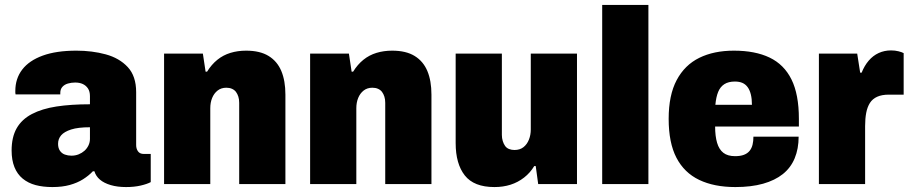

<svg xmlns="http://www.w3.org/2000/svg" viewBox="-20 -745 3678 777"><path d="M192 12Q154 12 124 4Q94 -4 72 -22Q50 -40 38.5 -68.5Q27 -97 27 -136Q27 -190 47.5 -226Q68 -262 109 -283.5Q150 -305 208.5 -314Q267 -323 344 -323V-356Q344 -375 336 -387Q328 -399 315 -405Q302 -411 284 -411Q269 -411 255 -407Q241 -403 232.5 -393.5Q224 -384 224 -369V-363H43Q42 -367 42 -370Q42 -373 42 -377Q42 -427 70 -463.5Q98 -500 153 -520Q208 -540 289 -540Q353 -540 408 -525Q463 -510 497 -473.5Q531 -437 531 -372V-158Q531 -143 538.5 -132.5Q546 -122 562 -122H590V-8Q575 0 549 6Q523 12 490 12Q455 12 428 4Q401 -4 384.5 -18Q368 -32 362 -52H356Q339 -34 316 -19.5Q293 -5 262.5 3.5Q232 12 192 12ZM269 -115Q285 -115 298.5 -120.5Q312 -126 322 -135Q332 -144 338 -156.5Q344 -169 344 -183V-230Q296 -230 268 -221Q240 -212 227.5 -197.5Q215 -183 215 -163Q215 -146 222.5 -135Q230 -124 242.5 -119.5Q255 -115 269 -115Z M644 0V-528H801L812 -455H818Q836 -484 859.5 -503Q883 -522 912.5 -531Q942 -540 976 -540Q1032 -540 1067 -518.5Q1102 -497 1118.5 -457.5Q1135 -418 1135 -362V0H948V-329Q948 -343 944.5 -354Q941 -365 935 -373Q929 -381 919 -385.5Q909 -390 896 -390Q875 -390 860.5 -378.5Q846 -367 838.5 -348.5Q831 -330 831 -307V0Z M1235 0V-528H1392L1403 -455H1409Q1427 -484 1450.5 -503Q1474 -522 1503.5 -531Q1533 -540 1567 -540Q1623 -540 1658 -518.5Q1693 -497 1709.5 -457.5Q1726 -418 1726 -362V0H1539V-329Q1539 -343 1535.5 -354Q1532 -365 1526 -373Q1520 -381 1510 -385.5Q1500 -390 1487 -390Q1466 -390 1451.5 -378.5Q1437 -367 1429.5 -348.5Q1422 -330 1422 -307V0Z M1981 12Q1898 12 1861 -35Q1824 -82 1824 -166V-528H2011V-199Q2011 -186 2014.5 -174.5Q2018 -163 2024 -154.5Q2030 -146 2040 -142Q2050 -138 2062 -138Q2084 -138 2098.5 -149.5Q2113 -161 2120.5 -180Q2128 -199 2128 -221V-528H2315V0H2158L2148 -73H2142Q2126 -46 2101 -26.5Q2076 -7 2046 2.5Q2016 12 1981 12Z M2417 0V-725H2604V0Z M2956 12Q2870 12 2809.5 -17Q2749 -46 2717.5 -106.5Q2686 -167 2686 -264Q2686 -360 2718.5 -421Q2751 -482 2810 -511Q2869 -540 2950 -540Q3036 -540 3094.5 -512Q3153 -484 3183 -423.5Q3213 -363 3213 -264V-233H2874Q2874 -194 2882 -167Q2890 -140 2907.5 -126.5Q2925 -113 2955 -113Q2976 -113 2990.5 -118.5Q3005 -124 3013.5 -134.5Q3022 -145 3025.5 -159.5Q3029 -174 3029 -192H3212Q3212 -143 3196 -104.5Q3180 -66 3148 -40.5Q3116 -15 3068 -1.5Q3020 12 2956 12ZM2875 -321H3023Q3023 -345 3018.5 -363Q3014 -381 3005.5 -392.5Q2997 -404 2984.5 -409.5Q2972 -415 2954 -415Q2928 -415 2911.5 -404.5Q2895 -394 2886.5 -373.5Q2878 -353 2875 -321Z M3294 0V-528H3449L3461 -451H3467Q3478 -479 3495.5 -499.5Q3513 -520 3536 -530.5Q3559 -541 3586 -541Q3602 -541 3616 -537.5Q3630 -534 3637 -530V-362H3577Q3549 -362 3530 -353.5Q3511 -345 3500.5 -328.5Q3490 -312 3485.5 -288.5Q3481 -265 3481 -235V0Z"/></svg>

Font: Archivo SemiCondensed Black
Style: Regular
Weight: 900
Width: 4
Designer: Hector Gatti
Foundry: Omnibus-Type
Version: Version 2.001